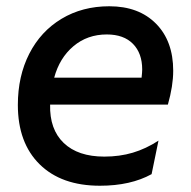

<svg xmlns="http://www.w3.org/2000/svg" viewBox="-20 -580 611 613"><path d="M37 -245Q37 -337 73.5 -408.5Q110 -480 176.5 -520Q243 -560 329 -560Q423 -560 478 -504.5Q533 -449 533 -354Q533 -306 516 -246H140Q138 -167 183.5 -123.5Q229 -80 313 -80Q362 -80 404 -92.5Q446 -105 486 -131L464 -24Q397 13 299 13Q176 13 106.5 -55.5Q37 -124 37 -245ZM432 -332Q434 -350 434 -358Q434 -410 404.5 -440Q375 -470 321 -470Q259 -470 214.5 -432.5Q170 -395 153 -332Z"/></svg>

Font: Application Medium
Style: Italic
Weight: 500
Italic angle: -12°
Designer: Wei Huang
Foundry: Wei Huang
Version: Version 0.012